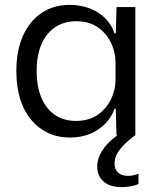

<svg xmlns="http://www.w3.org/2000/svg" viewBox="-20 -554 650 786"><path d="M265 9Q217 9 176.5 -10Q136 -29 107 -64Q78 -99 62.5 -149Q47 -199 47 -263Q47 -348 74.5 -408.5Q102 -469 151 -501.5Q200 -534 265 -534Q310 -534 347.5 -519.5Q385 -505 411 -479Q437 -453 449 -417H454L457 -525H534V0H457L454 -109H449Q430 -56 381.5 -23.5Q333 9 265 9ZM291 -59Q343 -59 379 -83.5Q415 -108 434 -147Q453 -186 453 -231V-295Q453 -341 433.5 -380.5Q414 -420 378.5 -443.5Q343 -467 292 -467Q242 -467 205.5 -442.5Q169 -418 149.5 -372.5Q130 -327 130 -263Q130 -200 149.5 -154Q169 -108 205 -83.5Q241 -59 291 -59ZM477 212Q431 212 404.5 189.5Q378 167 378 128Q378 102 390.5 76.5Q403 51 428 27Q453 3 487 -17H524L533 0Q496 27 472.5 55.5Q449 84 449 116Q449 140 463.5 153Q478 166 504 166Q515 166 526.5 163.5Q538 161 547 157V199Q535 205 515.5 208.5Q496 212 477 212Z"/></svg>

Font: Mona Sans ExtraLight
Style: Regular
Weight: 400
Version: Version 2.000